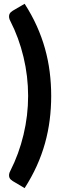

<svg xmlns="http://www.w3.org/2000/svg" viewBox="-20 -808 318 990"><path d="M125 -313.5Q125 -415 101.2 -514Q77.5 -613 33.5 -699Q27.5 -710 26.8 -718.5Q26 -727 28.2 -733.5Q30.5 -740 35.2 -744.5Q40 -749 45.5 -752.5L107 -788.5Q143.5 -732 169.5 -674.2Q195.5 -616.5 212 -557.5Q228.5 -498.5 236.2 -437.5Q244 -376.5 244 -313.5Q244 -250 236.2 -189.2Q228.5 -128.5 212 -69.2Q195.5 -10 169.5 47.5Q143.5 105 107 162L45.5 125.5Q40 122 35.2 117.5Q30.5 113 28.2 106.5Q26 100 26.8 91.8Q27.5 83.5 33.5 72.5Q77.5 -14 101.2 -113Q125 -212 125 -313.5Z"/></svg>

Font: Lato Heavy
Style: Regular
Weight: 800
Designer: Lukasz Dziedzic
Foundry: tyPoland Lukasz Dziedzic
Version: Version 2.007; 2014-02-27